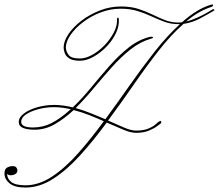

<svg xmlns="http://www.w3.org/2000/svg" viewBox="-136 -572 981 860"><path d="M536 -407Q546 -409 549 -405.5Q552 -402 541 -399Q492 -385 448.5 -350.5Q405 -316 364 -270Q323 -224 283.5 -176.5Q244 -129 203 -88Q238 -78 271.5 -64.5Q305 -51 336 -38Q391 -113 446 -191.5Q501 -270 557 -341Q613 -412 670 -464Q667 -464 663 -464Q629 -464 600.5 -474.5Q572 -485 543 -498.5Q514 -512 480.5 -522.5Q447 -533 404 -533Q358 -533 314 -516Q270 -499 235 -472Q200 -445 179.5 -415Q159 -385 159 -359Q159 -344 170.5 -327Q182 -310 222 -310Q248 -310 277.5 -326.5Q307 -343 332.5 -369.5Q358 -396 374 -427Q390 -458 388 -486Q389 -494 392.5 -493Q396 -492 396 -489Q399 -457 383.5 -424Q368 -391 341 -363Q314 -335 282.5 -317.5Q251 -300 222 -300Q191 -300 175.5 -309.5Q160 -319 154.5 -333Q149 -347 149 -359Q149 -387 170.5 -419Q192 -451 228.5 -479Q265 -507 311 -525Q357 -543 406 -543Q450 -543 484 -532Q518 -521 546.5 -507Q575 -493 603 -482Q631 -471 664 -471Q671 -471 679 -472Q710 -500 742 -520Q774 -540 806 -550Q812 -552 814 -552Q820 -552 818 -547Q816 -542 805 -539Q778 -530 751 -514Q724 -498 697 -475Q723 -482 748.5 -493.5Q774 -505 792 -515.5Q810 -526 813 -528Q818 -533 822.5 -529.5Q827 -526 822 -524Q795 -508 760.5 -489.5Q726 -471 686 -465Q629 -415 573 -343Q517 -271 461 -190Q405 -109 348 -32Q388 -14 420 -0.5Q452 13 473 13Q507 13 528.5 4Q550 -5 561.5 -15.5Q573 -26 577 -28Q585 -33 586 -27Q587 -21 584 -19Q582 -18 568.5 -7.5Q555 3 531 13Q507 23 473 23Q450 23 416.5 9Q383 -5 342 -23Q284 56 224.5 122Q165 188 103.5 228Q42 268 -22 268Q-71 268 -93.5 249Q-116 230 -116 205Q-116 185 -104 178.5Q-92 172 -79 172Q-68 172 -63 178Q-58 184 -58 192Q-58 201 -66.5 207Q-75 213 -88 213Q-95 213 -98 211Q-101 209 -104 207Q-104 229 -85 243.5Q-66 258 -22 258Q38 258 97 219Q156 180 214 114.5Q272 49 329 -29Q298 -43 263.5 -56.5Q229 -70 194 -79Q153 -41 110 -16Q67 9 19 9Q-14 9 -33 1Q-52 -7 -52 -26Q-52 -46 -29 -63.5Q-6 -81 30.5 -91.5Q67 -102 107 -102Q146 -102 190 -91Q232 -131 272.5 -180.5Q313 -230 355 -277.5Q397 -325 441.5 -360Q486 -395 536 -407ZM12 -1Q56 -1 95.5 -21Q135 -41 181 -83Q162 -87 143.5 -89.5Q125 -92 106 -92Q70 -92 36 -83Q2 -74 -19.5 -59.5Q-41 -45 -41 -26Q-41 -1 12 -1Z"/></svg>

Font: Kapakana Light
Style: Regular
Weight: 300
Designer: Kyosuke Nagai
Version: Version 1.000